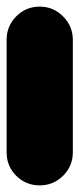

<svg xmlns="http://www.w3.org/2000/svg" viewBox="-20 -560 240 580"><path d="M0 -100H200V-440H0ZM100 -200Q58 -200 29 -170.5Q0 -141 0 -100Q0 -58 29 -29Q58 0 100 0Q141 0 170.5 -29Q200 -58 200 -100Q200 -141 170.5 -170.5Q141 -200 100 -200ZM100 -540Q58 -540 29 -510.5Q0 -481 0 -440Q0 -398 29 -369Q58 -340 100 -340Q141 -340 170.5 -369Q200 -398 200 -440Q200 -481 170.5 -510.5Q141 -540 100 -540Z"/></svg>

Font: Wavefont Black
Style: Regular
Weight: 900
Version: Version 3.004;gftools[0.9.33]